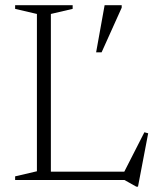

<svg xmlns="http://www.w3.org/2000/svg" viewBox="-20 -690 606 736"><path d="M509 25.5H502.5L457 0H38V-14L121.5 -33.5V-636.5L38 -656V-670H258.5V-656L175 -636.5V-32H456.5L533.5 -183L548 -179ZM348.5 -489.5 381 -670H446.5V-660.5L369.5 -489.5Z"/></svg>

Font: Newsreader Text Light
Style: Regular
Weight: 300
Designer: Hugues Gentile
Foundry: Production Type
Version: Version 1.002